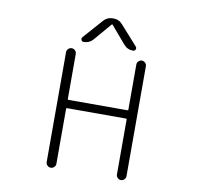

<svg xmlns="http://www.w3.org/2000/svg" viewBox="-98 -1078 1197 1159"><g transform="rotate(10 500.0 -498.5)"><path d="M667 -830.1Q672.9 -822.3 668.9 -813Q665 -803.7 654.3 -803.7Q619.1 -803.7 596.7 -830.1L505.9 -936.5Q502.9 -939.5 500 -936.5L409.2 -830.1Q386.7 -803.7 351.6 -803.7Q340.8 -803.7 336.9 -813Q333 -822.3 338.9 -830.1L443.4 -948.2Q465.8 -974.6 500 -974.6H503.9Q539.1 -974.6 561.5 -948.2ZM317.4 -724.6V-447.3Q317.4 -443.4 322.3 -443.4H683.6Q688.5 -443.4 688.5 -447.3V-724.6Q688.5 -736.3 697.3 -745.1Q706.1 -753.9 717.8 -753.9Q729.5 -753.9 738.3 -745.1Q747.1 -736.3 747.1 -724.6V-50.8Q747.1 -39.1 738.3 -30.3Q729.5 -21.5 717.8 -21.5Q706.1 -21.5 697.3 -30.3Q688.5 -39.1 688.5 -50.8V-388.7Q688.5 -392.6 683.6 -392.6H322.3Q317.4 -392.6 317.4 -388.7V-50.8Q317.4 -39.1 308.6 -30.3Q299.8 -21.5 287.6 -21.5Q275.4 -21.5 266.6 -30.3Q257.8 -39.1 257.8 -50.8V-724.6Q257.8 -736.3 266.6 -745.1Q275.4 -753.9 287.6 -753.9Q299.8 -753.9 308.6 -745.1Q317.4 -736.3 317.4 -724.6Z"/></g></svg>

Font: Gen Jyuu Gothic L Monospace Light
Style: Regular
Weight: 300
Designer: [Source Han Sans]
Ryoko NISHIZUKA  (kana & ideographs); Paul D. Hunt (Latin, Greek & Cyrillic); Wenlong ZHANG  (bopomofo
Version: Version 1.002.20150607